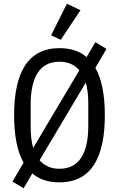

<svg xmlns="http://www.w3.org/2000/svg" viewBox="-20 -969 640 1033"><path d="M300 12C471 12 544 -121 544 -349C544 -457 528 -543 493 -604L553 -706L493 -742L446 -662C409 -694 360 -710 300 -710C129 -710 56 -577 56 -349C56 -241 72 -155 107 -94L47 8L107 44L154 -36C191 -4 239 12 300 12ZM145 -406C145 -546 189 -637 300 -637C347 -637 382 -620 407 -591L159 -174C148 -207 145 -247 145 -292ZM300 -61C253 -61 218 -78 193 -107L441 -524C452 -491 455 -451 455 -406V-292C455 -152 411 -61 300 -61ZM413 -914 340 -949 255 -779 307 -755Z"/></svg>

Font: IBM Mono
Style: Regular
Weight: 400
Monospace: yes
Designer: Mike Abbink, Paul van der Laan, Pieter van Rosmalen
Foundry: Bold Monday
Version: Version 2.3